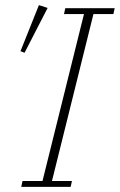

<svg xmlns="http://www.w3.org/2000/svg" viewBox="-20 -730 468 750"><path d="M68 -23H146L308 -675H230L235 -698H428L423 -675H345L183 -23H261L256 0H63ZM132 -710 166 -699 76 -524 60 -530Z"/></svg>

Font: IBM Plex Serif ExtLt
Style: Italic
Weight: 200
Italic angle: -14°
Designer: Mike Abbink, Paul van der Laan, Pieter van Rosmalen
Foundry: Bold Monday
Version: Version 3.001